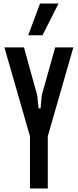

<svg xmlns="http://www.w3.org/2000/svg" viewBox="-20 -1068 440 1089"><path d="M5 -799 150 -295V1H251V-295L396 -799H293L217 -528L210 -453H199L191 -528L116 -799ZM221 -868 312 -1048H207L140 -868Z"/></svg>

Font: Yard Headline
Style: Regular
Weight: 400
Monospace: yes
Designer: Roman Shamin
Foundry: Evil Martians
Version: Version 1.000